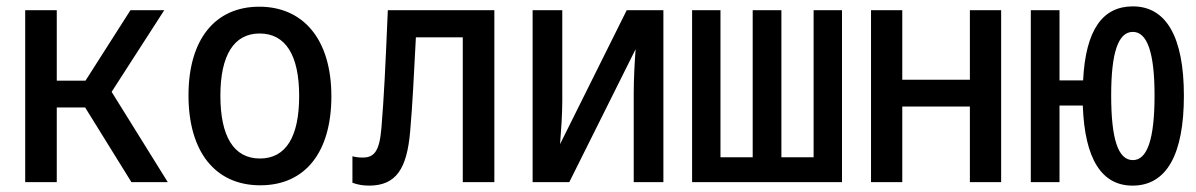

<svg xmlns="http://www.w3.org/2000/svg" viewBox="-20 -571 3750 602"><path d="M59 0H158V-234H247L392 0H506L330 -283L495 -539H389L248 -318H158V-539H59Z M796 10C938 10 1019 -95 1019 -269C1019 -450 929 -550 793 -550C654 -550 571 -447 571 -272C571 -95 655 10 796 10ZM795 -74C713 -74 671 -143 671 -271C671 -397 713 -466 794 -466C876 -466 918 -397 918 -270C918 -143 877 -74 795 -74Z M1137 11C1222 11 1256 -42 1266 -159C1274 -250 1277 -324 1284 -454H1431V0H1530V-539H1196C1188 -352 1184 -268 1176 -171C1170 -96 1153 -77 1117 -77C1106 -77 1096 -78 1085 -81V2C1101 8 1118 11 1137 11Z M1650 0H1765L1973 -417C1970 -379 1967 -323 1967 -279V0H2060V-539H1945L1736 -119C1739 -156 1743 -213 1743 -253V-539H1650Z M2150 0H2620V-539H2531V-78H2430V-539H2340V-78H2239V-539H2150Z M2711 0H2809V-237H3021V0H3119V-539H3021V-321H2809V-539H2711Z M3212 0H3302V-240H3375C3381 -71 3435 11 3531 11C3638 11 3692 -87 3692 -271C3692 -456 3636 -551 3532 -551C3438 -551 3384 -479 3376 -319H3302V-539H3212ZM3532 -69C3486 -69 3464 -134 3464 -272C3464 -406 3486 -471 3532 -471C3577 -471 3600 -406 3600 -272C3600 -134 3577 -69 3532 -69Z"/></svg>

Font: Noto Sans Mono Condensed Medium
Style: Regular
Weight: 500
Width: 3
Designer: Monotype Design Team
Foundry: Monotype Imaging Inc.
Version: Version 2.014